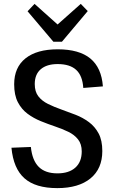

<svg xmlns="http://www.w3.org/2000/svg" viewBox="-20 -962 589 989"><path d="M275 7Q163 7 106 -43.5Q49 -94 39 -201L139 -205Q146 -136 179.5 -102.5Q213 -69 276 -69Q335 -69 368 -98.5Q401 -128 401 -182Q401 -220 382 -244Q363 -268 332 -283Q301 -298 264 -310.5Q227 -323 190 -338Q153 -353 122 -376Q91 -399 72 -435.5Q53 -472 53 -528Q53 -615 111.5 -661.5Q170 -708 277 -708Q388 -708 445.5 -660.5Q503 -613 510 -517L409 -509Q405 -572 372.5 -602Q340 -632 277 -632Q221 -632 190 -605.5Q159 -579 159 -529Q159 -490 177.5 -466Q196 -442 227.5 -426.5Q259 -411 296 -398Q333 -385 370 -370.5Q407 -356 438 -333Q469 -310 488 -274.5Q507 -239 507 -184Q507 -93 446 -43Q385 7 275 7ZM432 -905 299 -747H255L122 -904L158 -942L301 -814H252L396 -942Z"/></svg>

Font: Pathway Extreme SemiCondensed Medium
Style: Regular
Weight: 500
Width: 4
Version: Version 1.001;gftools[0.9.26]